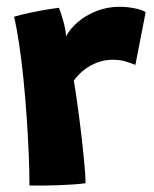

<svg xmlns="http://www.w3.org/2000/svg" viewBox="-20 -558 466 580"><path d="M179.5 -448Q191 -470.5 214.8 -491Q238.5 -511.5 271.2 -524.5Q304 -537.5 341 -537.5Q363.5 -537.5 386.5 -533Q409.5 -528.5 420 -521L389 -362Q378 -366.5 360.5 -372Q343 -377.5 320.5 -377.5Q297.5 -377.5 275.8 -369.8Q254 -362 235.5 -348Q217 -334 203 -314.5Q208 -285.5 214.2 -240.5Q220.5 -195.5 226 -148Q231.5 -100.5 235 -61.5Q238.5 -22.5 238.5 -4.5Q203.5 0 157.5 1.5Q111.5 3 69 2.5Q69 -39.5 66.8 -93Q64.5 -146.5 60.5 -204.8Q56.5 -263 50.8 -319.8Q45 -376.5 37.8 -425Q30.5 -473.5 22.5 -507.5Q46.5 -514.5 75.5 -520.5Q104.5 -526.5 128 -530.2Q151.5 -534 158 -534.5Q164 -520.5 171.5 -493.2Q179 -466 179.5 -448Z"/></svg>

Font: Grandstander Thin
Style: Bold
Weight: 700
Version: Version 1.200